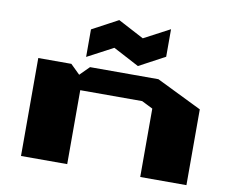

<svg xmlns="http://www.w3.org/2000/svg" viewBox="-85 -914 1235 1023"><g transform="rotate(10 532.5 -402.0)"><path d="M90 0V-530H269L320 -480L370 -530H740L985 -410V0H735V-370L675 -400H340V0ZM340 -580V-729L480 -804L620 -730L760 -804V-655L620 -580L480 -654Z"/></g></svg>

Font: Stalin One
Style: Regular
Weight: 400
Designer: Jovanny Lemonad
Foundry: Alexey Maslov, Jovanny Lemonad
Version: Version 3.002; ttfautohint (v0.91) -l 8 -r 50 -G 200 -x 0 -w